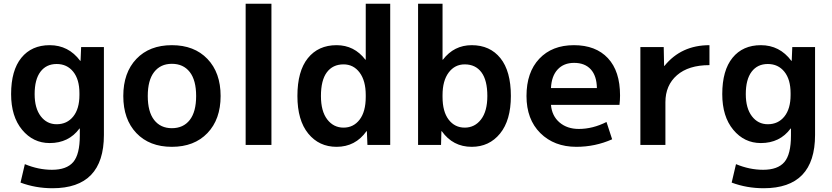

<svg xmlns="http://www.w3.org/2000/svg" viewBox="-20 -770 4419 1020"><path d="M244 -530Q344 -530 406 -447H408L411 -520H532V-53Q532 230 259 230Q169 230 89 200L112 102Q184 132 256 132Q334 132 369 91Q404 50 404 -50V-87H402Q345 -10 244 -10Q156 -10 97.5 -80.5Q39 -151 39 -270Q39 -396 93.5 -463Q148 -530 244 -530ZM164 -270Q164 -195 196.5 -152.5Q229 -110 281 -110Q336 -110 369 -151Q402 -192 402 -265V-275Q402 -348 369 -389Q336 -430 281 -430Q226 -430 195 -389Q164 -348 164 -270Z M704.5 -457Q774 -530 893 -530Q1012 -530 1082 -457Q1152 -384 1152 -260Q1152 -136 1082 -63Q1012 10 893 10Q774 10 704.5 -63Q635 -136 635 -260Q635 -384 704.5 -457ZM893 -89Q954 -89 988 -132.5Q1022 -176 1022 -260Q1022 -344 988 -387.5Q954 -431 893 -431Q833 -431 799 -387.5Q765 -344 765 -260Q765 -176 799 -132.5Q833 -89 893 -89Z M1285 0V-750H1422V0Z M2053 -750V0H1932L1929 -73H1927Q1868 10 1768 10Q1675 10 1617.5 -60.5Q1560 -131 1560 -260Q1560 -392 1615.5 -461Q1671 -530 1768 -530Q1862 -530 1921 -453H1923V-750ZM1685 -260Q1685 -179 1718.5 -135.5Q1752 -92 1805 -92Q1858 -92 1890.5 -134.5Q1923 -177 1923 -255V-265Q1923 -341 1890.5 -384.5Q1858 -428 1805 -428Q1748 -428 1716.5 -386Q1685 -344 1685 -260Z M2201 -750H2331V-453H2333Q2392 -530 2486 -530Q2583 -530 2638.5 -461Q2694 -392 2694 -260Q2694 -131 2636.5 -60.5Q2579 10 2486 10Q2386 10 2327 -73H2325L2323 0H2201ZM2569 -260Q2569 -344 2537.5 -386Q2506 -428 2449 -428Q2396 -428 2363.5 -384.5Q2331 -341 2331 -265V-255Q2331 -177 2363.5 -134.5Q2396 -92 2449 -92Q2502 -92 2535.5 -135.5Q2569 -179 2569 -260Z M2907 -302H3151Q3150 -367 3118.5 -401.5Q3087 -436 3030 -436Q2975 -436 2942.5 -401Q2910 -366 2907 -302ZM2907 -213Q2912 -154 2952.5 -119.5Q2993 -85 3055 -85Q3129 -85 3202 -122L3232 -30Q3142 10 3042 10Q2924 10 2850.5 -63Q2777 -136 2777 -260Q2777 -386 2845 -458Q2913 -530 3029 -530Q3145 -530 3209.5 -461Q3274 -392 3274 -263Q3274 -238 3271 -213Z M3382 -520H3506L3508 -420H3510Q3599 -530 3749 -530V-424Q3638 -424 3576.5 -370.5Q3515 -317 3515 -227V0H3382Z M4022 -530Q4122 -530 4184 -447H4186L4189 -520H4310V-53Q4310 230 4037 230Q3947 230 3867 200L3890 102Q3962 132 4034 132Q4112 132 4147 91Q4182 50 4182 -50V-87H4180Q4123 -10 4022 -10Q3934 -10 3875.5 -80.5Q3817 -151 3817 -270Q3817 -396 3871.5 -463Q3926 -530 4022 -530ZM3942 -270Q3942 -195 3974.5 -152.5Q4007 -110 4059 -110Q4114 -110 4147 -151Q4180 -192 4180 -265V-275Q4180 -348 4147 -389Q4114 -430 4059 -430Q4004 -430 3973 -389Q3942 -348 3942 -270Z"/></svg>

Font: M PLUS 1p
Style: Bold
Weight: 700
Version: Version 1.062